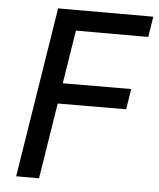

<svg xmlns="http://www.w3.org/2000/svg" viewBox="-52 -775 677 820"><g transform="rotate(5 286.0 -365.0)"><path d="M146 0H48L164 -730H262ZM491 -326 178 -325 192 -413 505 -414ZM558 -642H228L242 -730H572Z"/></g></svg>

Font: Sora Variable Italic
Style: Regular
Weight: 400
Designer: Jonathan Barnbrook, Julián Moncada
Foundry: Barnbrook Fonts
Version: Version 2.000